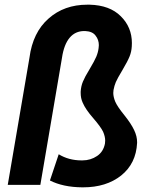

<svg xmlns="http://www.w3.org/2000/svg" viewBox="-20 -781 657 811"><path d="M241.7 -536.1C252.9 -612.8 286.1 -649.9 335.9 -649.9C337.4 -649.9 338.4 -649.9 339.8 -649.9C360.4 -648.9 375 -642.6 383.8 -630.4C393.1 -618.7 397.5 -605 397.5 -590.3C397.5 -586.4 397 -582.5 396.5 -578.1C395 -565.4 391.6 -553.2 386.7 -541.5C381.8 -529.8 372.6 -512.7 358.9 -489.7C344.7 -466.8 335.4 -448.7 330.1 -436C324.7 -422.9 321.8 -409.2 320.8 -394.5C320.8 -392.6 320.8 -390.1 320.8 -388.2C320.8 -374 323.2 -360.8 329.1 -347.7C337.4 -328.1 352.5 -306.2 374 -281.7C395.5 -256.8 409.2 -237.8 415.5 -224.6C421.4 -210.9 424.3 -198.2 424.3 -187C424.3 -182.6 423.8 -178.7 423.3 -174.3C418.9 -151.9 408.2 -134.3 390.1 -122.1C372.1 -109.9 351.6 -103.5 328.1 -103.5C326.7 -103.5 325.7 -103.5 324.2 -103.5C288.1 -103.5 255.9 -112.3 228 -129.4L190.9 -18.6C227.5 0 272.9 9.8 327.1 10.3C328.6 10.3 329.6 10.3 331.1 10.3C396 10.3 449.7 -6.3 491.7 -39.6C533.7 -73.2 556.2 -119.1 559.1 -177.2C559.1 -178.2 559.1 -179.7 559.1 -180.7C559.1 -212.9 543.9 -246.1 504.9 -294.9C485.4 -318.8 472.7 -337.9 466.8 -351.6C461.4 -364.7 458.5 -377.4 458.5 -388.2C458.5 -392.6 459 -396.5 459.5 -400.9C461.9 -413.1 464.8 -423.8 469.2 -434.1C473.6 -444.3 482.9 -461.4 497.6 -485.8C512.2 -510.3 522 -529.3 527.3 -542.5C532.7 -555.7 535.6 -569.3 536.6 -584.5C537.1 -589.4 537.1 -594.2 537.1 -599.1C537.1 -643.6 521.5 -681.6 490.2 -712.4C459 -743.7 415 -759.8 358.4 -761.2C355 -761.2 352.1 -761.2 348.6 -761.2C283.7 -761.2 229 -741.7 185.1 -702.6C140.6 -663.6 113.8 -608.4 104.5 -537.6L12.7 0H150.4Z"/></svg>

Font: Roboto
Style: Bold Italic
Weight: 700
Italic angle: -12°
Designer: Google
Version: Version 2.137; 2017